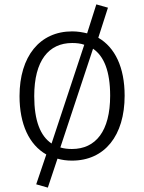

<svg xmlns="http://www.w3.org/2000/svg" viewBox="-20 -720 657 875"><path d="M428 -548 472 -685 419 -700 377 -568C356 -573 334 -577 309 -577C161 -577 69 -463 69 -282C69 -154 113 -60 191 -16L145 120L198 135L242 3C262 9 284 12 308 12C457 12 548 -102 548 -284C548 -413 504 -504 428 -548ZM136 -282C136 -444 202 -524 309 -524C328 -524 348 -522 364 -516L215 -66C164 -100 136 -170 136 -282ZM308 -41C289 -41 271 -43 255 -48L404 -498C454 -464 482 -395 482 -284C482 -122 416 -41 308 -41Z"/></svg>

Font: Glow Sans SC Normal
Style: Regular
Weight: 400
Designer: Ryoko NISHIZUKA (kana, bopomofo & ideographs); Paul D. Hunt (Latin, Greek & Cyrillic); Sandoll Communications, Soo-young
Version: Version 0.93